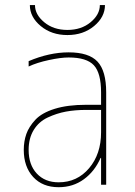

<svg xmlns="http://www.w3.org/2000/svg" viewBox="-20 -740 540 769"><path d="M379.9 -719.7H400.4Q400.4 -671.9 356.9 -635.7Q313.5 -599.6 250 -599.6Q186.5 -599.6 143.1 -635.7Q99.6 -671.9 99.6 -719.7H120.1Q120.1 -681.6 157.2 -650.9Q194.3 -620.1 250 -620.1Q305.7 -620.1 342.8 -650.9Q379.9 -681.6 379.9 -719.7ZM384.8 -107.4H382.8Q359.4 -53.7 315.9 -22Q272.5 9.8 214.8 9.8Q150.4 9.8 112.8 -31.2Q75.2 -72.3 75.2 -139.6Q75.2 -173.8 85.4 -203.1Q95.7 -232.4 121.6 -260.3Q147.5 -288.1 199.2 -304.2Q251 -320.3 325.2 -320.3H384.8V-370.1Q384.8 -447.3 356 -478.5Q327.1 -509.8 254.9 -509.8Q223.6 -509.8 175.8 -499.5Q127.9 -489.3 94.7 -473.6V-495.1Q177.7 -530.3 254.9 -530.3Q335.9 -530.3 370.6 -493.2Q405.3 -456.1 405.3 -370.1V0H384.8ZM384.8 -299.8H325.2Q281.2 -299.8 244.1 -293Q207 -286.1 171.4 -269.5Q135.7 -252.9 115.2 -219.7Q94.7 -186.5 94.7 -139.6Q94.7 -80.1 127.4 -44.9Q160.2 -9.8 214.8 -9.8Q289.1 -9.8 336.9 -66.4Q384.8 -123 384.8 -210Z"/></svg>

Font: Mgen+ 1m thin
Style: Regular
Weight: 100
Designer: [Source Han Sans]
Ryoko NISHIZUKA  (kana & ideographs); Paul D. Hunt (Latin, Greek & Cyrillic); Wenlong ZHANG  (bopomofo
Version: Version 1.059.20150602